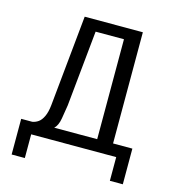

<svg xmlns="http://www.w3.org/2000/svg" viewBox="-94 -573 688 759"><g transform="rotate(15 250.0 -193.5)"><path d="M22 107V-39H67Q80 -41 91.5 -49Q103 -57 111.5 -75Q120 -93 123 -122L160 -494H398V-39H477V107H424V10H76V107ZM157 -39H333V-448H217L186 -138Q182 -113 177 -82.5Q172 -52 157 -39Z"/></g></svg>

Font: Alumni Sans
Style: Regular
Weight: 400
Designer: Robert E. Leuschke
Foundry: Robert E. Leuschke
Version: Version 1.018